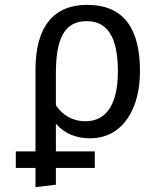

<svg xmlns="http://www.w3.org/2000/svg" viewBox="-20 -558 640 790"><path d="M350 11C489 11 556 -116 556 -264C556 -439 491 -538 338 -538C199 -538 126 -446 126 -271V65H45V133H126V212L210 202V133H370V65H210V-49C245 -9 292 11 350 11ZM210 -257C210 -393 242 -471 336 -471C424 -471 465 -403 465 -264C465 -131 419 -59 331 -59C281 -59 237 -83 210 -125Z"/></svg>

Font: FiraMono Nerd Font
Style: Regular
Weight: 400
Designer: Carrois Corporate & Edenspiekermann AG
Foundry: Carrois Corporate GbR & Edenspiekermann AG
Version: Version 003.206;Nerd Fonts 3.3.0